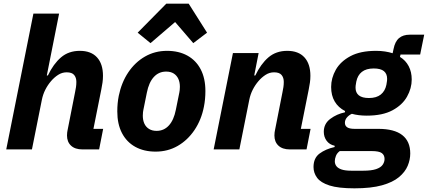

<svg xmlns="http://www.w3.org/2000/svg" viewBox="-20 -814 2331 1046"><path d="M14 0 162 -740H302L235 -403H241Q271 -466 312.5 -501.5Q354 -537 415 -537Q476 -537 508.5 -501.5Q541 -466 541 -401Q541 -382 538.5 -364.5Q536 -347 532 -327L489 -112H542L520 0H429Q389 0 367 -20.5Q345 -41 345 -76Q345 -85 346 -92.5Q347 -100 348 -104L389 -312Q392 -326 394 -339.5Q396 -353 396 -368Q396 -391 384 -405.5Q372 -420 343 -420Q318 -420 296.5 -406Q275 -392 258 -372Q240 -351 227 -325.5Q214 -300 208 -270L154 0Z M828 12Q764 12 717 -14Q670 -40 644.5 -89Q619 -138 619 -207Q619 -230 621 -251Q623 -272 627 -292Q642 -365 679 -420Q716 -475 770 -506Q824 -537 890 -537Q954 -537 1001 -511Q1048 -485 1073.5 -436Q1099 -387 1099 -318Q1099 -296 1097 -274.5Q1095 -253 1091 -233Q1077 -161 1039.5 -105.5Q1002 -50 948 -19Q894 12 828 12ZM833 -101Q873 -101 900 -130.5Q927 -160 938 -216L957 -310Q958 -315 959 -323Q960 -331 960 -341Q960 -366 951.5 -384.5Q943 -403 926.5 -413.5Q910 -424 885 -424Q845 -424 818 -394.5Q791 -365 780 -309L761 -215Q760 -211 759 -202.5Q758 -194 758 -184Q758 -159 766.5 -140.5Q775 -122 792 -111.5Q809 -101 833 -101ZM886 -794H1008L1108 -636L1033 -579L934 -694L800 -579L730 -636Z M1284 0H1144L1249 -525H1389L1365 -403H1371Q1401 -466 1442.5 -501.5Q1484 -537 1545 -537Q1606 -537 1638.5 -501.5Q1671 -466 1671 -401Q1671 -382 1668.5 -364.5Q1666 -347 1662 -327L1619 -112H1672L1650 0H1559Q1519 0 1497 -20.5Q1475 -41 1475 -76Q1475 -85 1476 -92.5Q1477 -100 1478 -104L1519 -312Q1522 -326 1524 -339.5Q1526 -353 1526 -368Q1526 -391 1514 -405.5Q1502 -420 1473 -420Q1448 -420 1426.5 -406Q1405 -392 1388 -372Q1370 -351 1357 -325.5Q1344 -300 1338 -270Z M2215 22Q2215 56 2201 89.5Q2187 123 2153.5 151Q2120 179 2061 195.5Q2002 212 1911 212Q1823 212 1775 196.5Q1727 181 1707.5 154.5Q1688 128 1688 96Q1688 47 1721 22.5Q1754 -2 1803 -13V-20Q1775 -26 1759.5 -47Q1744 -68 1744 -96Q1744 -140 1779.5 -166.5Q1815 -193 1859 -202L1860 -209Q1823 -228 1803.5 -261Q1784 -294 1784 -340Q1784 -389 1809.5 -434Q1835 -479 1889 -508Q1943 -537 2029 -537Q2055 -537 2077.5 -533.5Q2100 -530 2119 -524L2124 -547Q2132 -588 2154 -606.5Q2176 -625 2212 -625H2291L2269 -517H2162L2159 -504Q2190 -485 2206.5 -453.5Q2223 -422 2223 -381Q2223 -333 2197.5 -287.5Q2172 -242 2118 -213Q2064 -184 1978 -184Q1956 -184 1935.5 -186.5Q1915 -189 1897 -194Q1881 -187 1870 -174Q1859 -161 1859 -145Q1859 -129 1871.5 -120.5Q1884 -112 1912 -112H2041Q2128 -112 2171.5 -78Q2215 -44 2215 22ZM2075 52Q2075 31 2060 20Q2045 9 2004 9H1831Q1816 20 1810 35.5Q1804 51 1804 64Q1804 80 1813 91.5Q1822 103 1841.5 109.5Q1861 116 1894 116H1959Q2003 116 2028.5 107.5Q2054 99 2064.5 84Q2075 69 2075 52ZM1990 -280Q2031 -280 2054.5 -299Q2078 -318 2085 -352Q2088 -367 2088.5 -374Q2089 -381 2089 -385Q2089 -412 2071.5 -426.5Q2054 -441 2016 -441Q1975 -441 1951.5 -422.5Q1928 -404 1921 -369Q1918 -354 1917.5 -347Q1917 -340 1917 -336Q1917 -309 1935 -294.5Q1953 -280 1990 -280Z"/></svg>

Font: IBM Plex Sans
Style: Italic
Weight: 400
Italic angle: -11.31°
Designer: Mike Abbink, Paul van der Laan, Pieter van Rosmalen
Foundry: Bold Monday
Version: Version 3.201